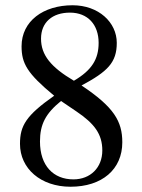

<svg xmlns="http://www.w3.org/2000/svg" viewBox="-20 -696 540 730"><path d="M445 -155C445 -235 413 -289 290 -371C389 -424 424 -458 424 -533C424 -611 355 -676 256 -676C145 -676 62 -616 62 -520C62 -455 83 -417 186 -332C79 -257 56 -218 56 -149C56 -55 135 14 248 14C368 14 445 -52 445 -155ZM355 -533C355 -471 329 -429 261 -389C173 -441 136 -487 136 -549C136 -611 179 -648 246 -648C314 -648 355 -602 355 -533ZM271 -272C339 -226 369 -186 369 -124C369 -59 324 -14 259 -14C183 -14 132 -66 132 -158C132 -223 153 -264 212 -312Z"/></svg>

Font: STIXGeneral
Style: Regular
Weight: 400
Designer: MicroPress Inc., with final additions and corrections provided by Coen Hoffman, Elsevier (retired)
Version: Version 1.1.0